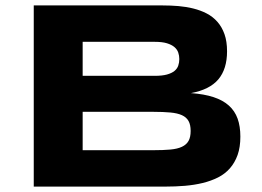

<svg xmlns="http://www.w3.org/2000/svg" viewBox="-20 -691 970 711"><path d="M870.1 -185.1Q870.1 -146 859.9 -117.2Q849.6 -88.4 831.3 -67.6Q813 -46.9 787.4 -33.9Q761.7 -21 730.7 -13.4Q699.7 -5.9 664.6 -2.9Q629.4 0 591.8 0H105V-670.9H583Q611.8 -670.9 640.9 -668.5Q669.9 -666 696.3 -659.4Q722.7 -652.8 745.4 -641.1Q768.1 -629.4 784.9 -610.4Q801.8 -591.3 811.3 -564.5Q820.8 -537.6 820.8 -501Q820.8 -435.5 788.6 -397.2Q756.3 -358.9 687 -346.2Q735.8 -342.8 770.8 -331.3Q805.7 -319.8 827.6 -300Q849.6 -280.3 859.9 -251.7Q870.1 -223.1 870.1 -185.1ZM644 -472.2Q644 -484.9 640.1 -496.3Q636.2 -507.8 626 -516.6Q615.7 -525.4 598.1 -530.8Q580.6 -536.1 553.2 -536.1H286.1V-410.2H553.2Q580.6 -410.2 598.1 -415Q615.7 -419.9 626 -428.2Q636.2 -436.5 640.1 -448Q644 -459.5 644 -472.2ZM686 -206.1Q686 -229 678.2 -242.9Q670.4 -256.8 653.8 -264.4Q637.2 -272 610.8 -274.4Q584.5 -276.9 547.9 -276.9H286.1V-134.8H547.9Q584.5 -134.8 610.8 -137.2Q637.2 -139.6 653.8 -147.5Q670.4 -155.3 678.2 -169.2Q686 -183.1 686 -206.1Z"/></svg>

Font: REH Gaming
Style: Gaming
Weight: 700
Designer: Astigmatic (AOETI)
Foundry: Astigmatic (AOETI)
Version: Version 1.001 2011